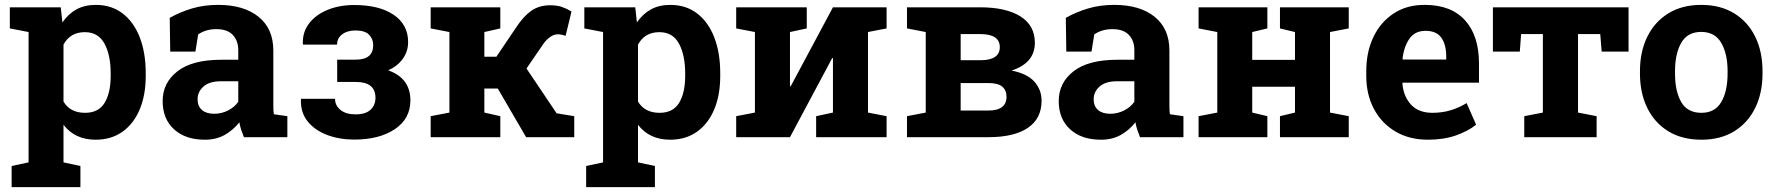

<svg xmlns="http://www.w3.org/2000/svg" viewBox="-20 -558 7219 781"><path d="M27.3 203.1V117.2L96.2 102.5V-427.7L20 -442.4V-528.3H227.1L233.9 -466.8Q257.3 -501 290.5 -519.5Q323.7 -538.1 369.6 -538.1Q433.6 -538.1 479 -503.2Q524.4 -468.3 548.6 -405.8Q572.8 -343.3 572.8 -259.8V-249.5Q572.8 -171.4 548.3 -113Q523.9 -54.7 478.3 -22.2Q432.6 10.3 368.7 10.3Q285.2 10.3 238.3 -50.3V102.5L307.1 117.2V203.1ZM326.2 -99.1Q380.9 -99.1 405.5 -139.6Q430.2 -180.2 430.2 -249.5V-259.8Q430.2 -334.5 404.8 -380.9Q379.4 -427.2 325.2 -427.2Q265.6 -427.2 238.3 -376.5V-145Q265.1 -99.1 326.2 -99.1Z M813 10.3Q734.4 10.3 688 -32Q641.6 -74.2 641.6 -147Q641.6 -221.2 701.9 -268.1Q762.2 -314.9 879.4 -314.9H949.2V-354Q949.2 -392.1 927 -415.8Q904.8 -439.5 860.4 -439.5Q837.4 -439.5 819.1 -433.8Q800.8 -428.2 786.1 -418L774.9 -348.1H672.4L670.4 -485.4Q711.9 -508.8 760.3 -523.4Q808.6 -538.1 868.2 -538.1Q971.7 -538.1 1031.7 -489.7Q1091.8 -441.4 1091.8 -352.5V-134.8Q1091.8 -124 1092 -113.8Q1092.3 -103.5 1093.8 -93.3L1148.9 -85.4V0H972.2Q966.8 -13.7 961.4 -29.3Q956.1 -44.9 953.6 -60.5Q928.2 -28.3 893.8 -9Q859.4 10.3 813 10.3ZM851.1 -95.2Q880.9 -95.2 907.5 -108.6Q934.1 -122.1 949.2 -144V-227.5H878.9Q832 -227.5 807.9 -206.1Q783.7 -184.6 783.7 -154.3Q783.7 -126 801.5 -110.6Q819.3 -95.2 851.1 -95.2Z M1420.9 9.8Q1360.8 9.8 1310.8 -9Q1260.7 -27.8 1231.4 -64.2Q1202.1 -100.6 1204.1 -153.3L1204.6 -156.2H1342.8Q1342.8 -128.9 1365 -110.8Q1387.2 -92.8 1425.8 -92.8Q1467.8 -92.8 1487.5 -111.8Q1507.3 -130.9 1507.3 -160.2Q1507.3 -224.6 1427.7 -224.6H1351.6V-315.4H1427.7Q1498 -315.4 1498 -374.5Q1498 -399.4 1481.4 -416.7Q1464.8 -434.1 1425.8 -434.1Q1393.1 -434.1 1372.1 -418.5Q1351.1 -402.8 1351.1 -376.5H1212.9L1211.9 -379.4Q1210 -426.8 1237.1 -462.4Q1264.2 -498 1312.3 -517.8Q1360.4 -537.6 1420.9 -537.6Q1522.5 -537.6 1581.3 -497.8Q1640.1 -458 1640.1 -386.7Q1640.1 -349.1 1618.7 -319.1Q1597.2 -289.1 1559.1 -272Q1649.4 -239.7 1649.4 -149.9Q1649.4 -75.2 1586.2 -32.7Q1522.9 9.8 1420.9 9.8Z M1731.9 0V-85.4L1808.1 -100.1V-427.7L1731.9 -442.4V-528.3H2015.1V-442.4L1950.2 -427.7V-327.1H1999L2078.1 -444.3Q2107.9 -490.2 2140.1 -513.4Q2172.4 -536.6 2218.3 -536.6Q2245.6 -536.6 2265.6 -529.8Q2285.6 -522.9 2304.7 -511.2L2280.8 -412.6Q2267.1 -416 2262 -417.2Q2256.8 -418.5 2249.5 -418.5Q2232.9 -418.5 2217.3 -407.2Q2201.7 -396 2189.9 -378.9L2121.6 -279.3L2244.1 -97.2L2315.9 -85.4V0H2120.1L2004.9 -197.8H1950.2V-100.1L2015.1 -85.4V0Z M2364.3 203.1V117.2L2433.1 102.5V-427.7L2356.9 -442.4V-528.3H2564L2570.8 -466.8Q2594.2 -501 2627.4 -519.5Q2660.6 -538.1 2706.5 -538.1Q2770.5 -538.1 2815.9 -503.2Q2861.3 -468.3 2885.5 -405.8Q2909.7 -343.3 2909.7 -259.8V-249.5Q2909.7 -171.4 2885.3 -113Q2860.8 -54.7 2815.2 -22.2Q2769.5 10.3 2705.6 10.3Q2622.1 10.3 2575.2 -50.3V102.5L2644 117.2V203.1ZM2663.1 -99.1Q2717.8 -99.1 2742.4 -139.6Q2767.1 -180.2 2767.1 -249.5V-259.8Q2767.1 -334.5 2741.7 -380.9Q2716.3 -427.2 2662.1 -427.2Q2602.5 -427.2 2575.2 -376.5V-145Q2602.1 -99.1 2663.1 -99.1Z M2974.6 0V-85.4L3050.8 -100.1V-427.7L2974.6 -442.4V-528.3H3261.7V-442.4L3193.4 -427.7V-207.5L3196.3 -207L3368.2 -528.3H3586.4V-442.4L3510.7 -427.7V-100.1L3586.4 -85.4V0H3299.8V-85.4L3368.2 -100.1V-321.3L3365.2 -321.8L3193.4 0Z M3669.4 0V-85.4L3745.6 -100.1V-427.7L3669.4 -442.4V-528.3H3966.3Q4071.8 -528.3 4130.6 -491.5Q4189.5 -454.6 4189.5 -383.8Q4189.5 -301.8 4094.7 -271Q4157.7 -258.8 4187.3 -226.1Q4216.8 -193.4 4216.8 -147.9Q4216.8 -75.7 4160.9 -37.8Q4105 0 4000.5 0ZM3887.7 -313H3970.2Q4046.9 -314 4046.9 -366.2Q4046.9 -419.4 3967.3 -419.4H3887.7ZM3887.7 -108.4H4000Q4074.2 -108.4 4074.2 -164.1Q4074.2 -190.9 4056.9 -205.6Q4039.6 -220.2 4000.5 -220.2H3887.7Z M4458 10.3Q4379.4 10.3 4333 -32Q4286.6 -74.2 4286.6 -147Q4286.6 -221.2 4346.9 -268.1Q4407.2 -314.9 4524.4 -314.9H4594.2V-354Q4594.2 -392.1 4572 -415.8Q4549.8 -439.5 4505.4 -439.5Q4482.4 -439.5 4464.1 -433.8Q4445.8 -428.2 4431.2 -418L4419.9 -348.1H4317.4L4315.4 -485.4Q4356.9 -508.8 4405.3 -523.4Q4453.6 -538.1 4513.2 -538.1Q4616.7 -538.1 4676.8 -489.7Q4736.8 -441.4 4736.8 -352.5V-134.8Q4736.8 -124 4737.1 -113.8Q4737.3 -103.5 4738.8 -93.3L4793.9 -85.4V0H4617.2Q4611.8 -13.7 4606.4 -29.3Q4601.1 -44.9 4598.6 -60.5Q4573.2 -28.3 4538.8 -9Q4504.4 10.3 4458 10.3ZM4496.1 -95.2Q4525.9 -95.2 4552.5 -108.6Q4579.1 -122.1 4594.2 -144V-227.5H4523.9Q4477.1 -227.5 4452.9 -206.1Q4428.7 -184.6 4428.7 -154.3Q4428.7 -126 4446.5 -110.6Q4464.4 -95.2 4496.1 -95.2Z M4855.5 0V-85.4L4931.6 -100.1V-427.7L4855.5 -442.4V-528.3H5135.3V-442.4L5073.7 -427.7V-314.5H5247.6V-427.7L5186.5 -442.4V-528.3H5466.3V-442.4L5390.1 -427.7V-100.1L5466.3 -85.4V0H5186.5V-85.4L5247.6 -100.1V-205.1H5073.7V-100.1L5135.3 -85.4V0Z M5788.6 10.3Q5712.4 10.3 5656 -23.2Q5599.6 -56.6 5568.6 -115.2Q5537.6 -173.8 5537.6 -249V-268.6Q5537.6 -347.2 5566.9 -408Q5596.2 -468.8 5649.7 -503.7Q5703.1 -538.6 5775.9 -538.1Q5882.8 -538.1 5939.5 -475.3Q5996.1 -412.6 5996.1 -299.3V-221.7H5685.5L5684.6 -218.8Q5688.5 -166.5 5719.2 -132.8Q5750 -99.1 5806.6 -99.1Q5845.7 -99.1 5879.6 -109.1Q5913.6 -119.1 5945.8 -138.7L5984.4 -50.8Q5951.7 -24.4 5902.1 -7.1Q5852.5 10.3 5788.6 10.3ZM5686.5 -315.9H5862.8V-328.6Q5862.8 -376.5 5843 -404.5Q5823.2 -432.6 5778.3 -432.6Q5735.4 -432.6 5712.9 -400.1Q5690.4 -367.7 5685.1 -318.4Z M6180.2 0V-85.4L6255.9 -100.1V-419.4H6167.5L6162.1 -348.1H6052.7V-528.3H6604.5V-348.1H6495.1L6489.3 -419.4H6398.9V-100.1L6474.6 -85.4V0Z M6900.9 10.3Q6822.3 10.3 6766.4 -23.9Q6710.4 -58.1 6680.7 -118.9Q6650.9 -179.7 6650.9 -258.8V-269Q6650.9 -347.7 6680.7 -408.4Q6710.4 -469.2 6766.4 -503.7Q6822.3 -538.1 6899.9 -538.1Q6978 -538.1 7033.9 -503.9Q7089.8 -469.7 7119.6 -408.9Q7149.4 -348.1 7149.4 -269V-258.8Q7149.4 -179.7 7119.6 -118.9Q7089.8 -58.1 7034.2 -23.9Q6978.5 10.3 6900.9 10.3ZM6900.9 -99.1Q6956.1 -99.1 6981.7 -143.1Q7007.3 -187 7007.3 -258.8V-269Q7007.3 -339.4 6981.4 -383.8Q6955.6 -428.2 6899.9 -428.2Q6844.2 -428.2 6818.8 -383.8Q6793.5 -339.4 6793.5 -269V-258.8Q6793.5 -186.5 6818.8 -142.8Q6844.2 -99.1 6900.9 -99.1Z"/></svg>

Font: Roboto Slab
Style: Bold
Weight: 700
Designer: Google
Version: Version 2.000; ttfautohint (v1.8.1.43-b0c9)